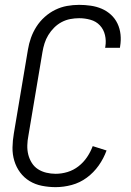

<svg xmlns="http://www.w3.org/2000/svg" viewBox="-20 -763 540 791"><path d="M209 8Q181 8 153 2.5Q125 -3 102 -17Q79 -31 63 -52.5Q47 -74 39 -100.5Q31 -127 31.5 -155.5Q32 -184 37 -213L95 -558Q99 -583 107.5 -607Q116 -631 130 -653Q144 -675 164 -693Q184 -711 207.5 -722.5Q231 -734 256 -738.5Q281 -743 306 -743Q330 -743 354 -739.5Q378 -736 399 -727Q420 -718 437 -702.5Q454 -687 464 -666Q474 -645 476.5 -621Q479 -597 475 -573Q475 -571 474.5 -569.5Q474 -568 474 -566H413Q413 -567 413.5 -568.5Q414 -570 414 -571Q418 -595 412.5 -618.5Q407 -642 391.5 -658.5Q376 -675 353 -681.5Q330 -688 306 -688Q288 -688 269.5 -684.5Q251 -681 234 -672Q217 -663 203 -649Q189 -635 179 -618.5Q169 -602 163.5 -584.5Q158 -567 155 -549L97 -204Q93 -184 92.5 -164Q92 -144 96.5 -126Q101 -108 111 -92Q121 -76 136.5 -66Q152 -56 171 -51.5Q190 -47 209 -47Q234 -47 258.5 -54.5Q283 -62 303.5 -78Q324 -94 338.5 -115.5Q353 -137 362 -161L419 -143Q407 -110 386.5 -81Q366 -52 337.5 -31Q309 -10 275.5 -1Q242 8 209 8Z"/></svg>

Font: iosevka_custom_sans_ss08 Light
Style: Italic
Weight: 300
Italic angle: -10°
Designer: Belleve Invis
Foundry: Belleve Invis
Version: Version 10.3.0; ttfautohint (v1.8.3)